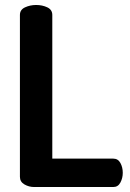

<svg xmlns="http://www.w3.org/2000/svg" viewBox="-20 -751 523 771"><path d="M117 0Q96 0 78 -10.5Q60 -21 60 -41V-691Q60 -712 80.5 -721.5Q101 -731 125 -731Q150 -731 170 -721.5Q190 -712 190 -691V-114H435Q454 -114 463.5 -96.5Q473 -79 473 -57Q473 -36 463.5 -18Q454 0 435 0Z"/></svg>

Font: Dosis ExtraLight
Style: Bold
Weight: 700
Version: Version 3.001; ttfautohint (v1.8.2)